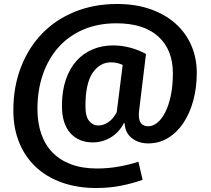

<svg xmlns="http://www.w3.org/2000/svg" viewBox="-20 -726 1060 964"><path d="M696 177Q645 195 587 206.5Q529 218 463 218Q368 218 291 190.5Q214 163 160 112.5Q106 62 76.5 -10Q47 -82 47 -172Q47 -289 84.5 -387Q122 -485 190 -556Q258 -627 354.5 -666.5Q451 -706 568 -706Q662 -706 736.5 -679.5Q811 -653 862.5 -606.5Q914 -560 941 -497Q968 -434 968 -360Q968 -286 950.5 -221.5Q933 -157 901 -109Q869 -61 824 -33.5Q779 -6 724 -6Q676 -6 642 -32.5Q608 -59 606 -107L602 -108Q578 -61 536 -36Q494 -11 446 -11Q375 -11 333 -58Q291 -105 291 -194Q291 -269 310.5 -326Q330 -383 364.5 -421Q399 -459 446 -478.5Q493 -498 548 -498Q590 -498 632.5 -487Q675 -476 713 -455L679 -175Q678 -168 677.5 -162Q677 -156 677 -151Q677 -119 689.5 -105.5Q702 -92 725 -92Q748 -92 770 -110Q792 -128 809.5 -162Q827 -196 837.5 -245.5Q848 -295 848 -359Q848 -475 775.5 -542Q703 -609 564 -609Q472 -609 398.5 -577.5Q325 -546 274 -489Q223 -432 195.5 -353Q168 -274 168 -179Q168 -110 187 -54.5Q206 1 243.5 39.5Q281 78 337 99Q393 120 467 120Q524 120 578.5 110Q633 100 675 86ZM537 -413Q481 -413 445 -360Q409 -307 409 -194Q409 -140 428 -118Q447 -96 472 -96Q491 -96 506.5 -103Q522 -110 533.5 -120Q545 -130 553 -141.5Q561 -153 566 -162L596 -400Q583 -406 568.5 -409.5Q554 -413 537 -413Z"/></svg>

Font: Xgbmvzvtohvqztyvzapvmeyoton
Style: Regular
Weight: 500
Italic angle: -8°
Designer: Carrois Corporate & Edenspiekermann
Foundry: Carrois Corporate GbR & Edenspiekermann AG
Version: Version 2.001